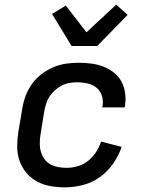

<svg xmlns="http://www.w3.org/2000/svg" viewBox="-20 -798 640 826"><path d="M259 8Q227 8 196 2.5Q165 -3 138.5 -17.5Q112 -32 93 -55Q74 -78 64 -106.5Q54 -135 54 -167Q54 -199 59 -231L76 -331Q80 -358 90 -385Q100 -412 117 -436Q134 -460 158 -478.5Q182 -497 209 -508.5Q236 -520 263.5 -524Q291 -528 319 -528Q346 -528 373 -524.5Q400 -521 424.5 -511.5Q449 -502 469.5 -486Q490 -470 502 -448Q514 -426 518 -399Q522 -372 518 -345L516 -336H420L421 -341Q425 -364 418.5 -385.5Q412 -407 395.5 -420.5Q379 -434 357 -439Q335 -444 312 -444Q295 -444 278 -441Q261 -438 245.5 -430Q230 -422 216 -409.5Q202 -397 192.5 -382Q183 -367 178 -350.5Q173 -334 170 -317L154 -217Q151 -199 151 -180.5Q151 -162 156 -145Q161 -128 171 -114Q181 -100 196 -91.5Q211 -83 229 -79.5Q247 -76 266 -76Q290 -76 314.5 -83Q339 -90 359 -106Q379 -122 393 -143.5Q407 -165 415 -189L503 -166Q491 -129 467 -94.5Q443 -60 409.5 -36Q376 -12 336.5 -2Q297 8 259 8ZM288 -600 204 -738 263 -774 352 -659 480 -778 529 -734 398 -600Z"/></svg>

Font: Iosevka Medium Extended
Style: Italic
Weight: 500
Width: 7
Italic angle: -9°
Monospace: yes
Designer: Belleve Invis
Foundry: Belleve Invis
Version: Version 32.5.0; ttfautohint (v1.8.4)